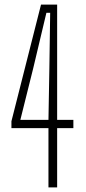

<svg xmlns="http://www.w3.org/2000/svg" viewBox="-20 -820 376 840"><path d="M192 0V-259.5H30V-289.5L159.5 -800H230V-295.5H301V-259.5H230V0ZM69 -295.5H192L196 -522L199.5 -764H183L125.5 -522Z"/></svg>

Font: Big Shoulders Thin
Style: Regular
Weight: 100
Version: Version 2.002